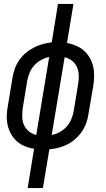

<svg xmlns="http://www.w3.org/2000/svg" viewBox="-20 -755 540 980"><path d="M121 205 154 4Q130 1 107 -8.5Q84 -18 66.5 -33.5Q49 -49 37 -70Q25 -91 19.5 -114.5Q14 -138 14.5 -163.5Q15 -189 20 -214L43 -354Q47 -378 54.5 -401Q62 -424 76 -445Q90 -466 109.5 -483Q129 -500 151 -511.5Q173 -523 196.5 -529.5Q220 -536 244 -539L276 -735H355L322 -536Q346 -531 368.5 -521.5Q391 -512 408.5 -496.5Q426 -481 438 -460Q450 -439 455.5 -415.5Q461 -392 460.5 -366.5Q460 -341 456 -316L432 -176Q429 -152 421 -129Q413 -106 399 -85Q385 -64 366 -47Q347 -30 325 -18.5Q303 -7 279.5 -1Q256 5 232 7L199 205ZM165 -66 231 -464Q210 -460 190 -449Q170 -438 155 -421.5Q140 -405 131.5 -384.5Q123 -364 119 -343L96 -203Q93 -181 93.5 -158.5Q94 -136 102.5 -117Q111 -98 127.5 -84.5Q144 -71 165 -66ZM244 -66Q265 -70 285 -81Q305 -92 320 -108.5Q335 -125 343.5 -145.5Q352 -166 356 -187L379 -327Q383 -349 382 -371.5Q381 -394 372.5 -413Q364 -432 347.5 -445Q331 -458 310 -463Z"/></svg>

Font: Iosevka Slab Oblique
Style: Regular
Weight: 400
Italic angle: -9°
Monospace: yes
Designer: Belleve Invis
Foundry: Belleve Invis
Version: Version 11.1.1; ttfautohint (v1.8.3)